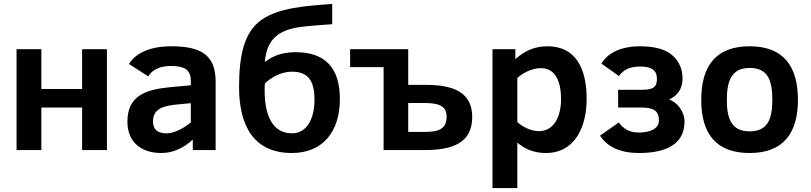

<svg xmlns="http://www.w3.org/2000/svg" viewBox="-20 -762 4117 975"><path d="M523 0V-512H397V-310H190V-512H64V0H190V-216H397V0Z M849 -527C750.1 -527 671.3 -497 635 -437L733 -374C752 -407.9 793.6 -427 847 -427C909.5 -427 949 -412.6 949 -352V-329L841 -319C716.1 -306.8 627 -273.5 627 -144C627 -43.5 693.7 15 799 15C855.7 15 909 -7.7 959 -53V0H1075V-348C1075 -486.2 995.6 -527 849 -527ZM757 -146C757 -211.8 813.7 -225.7 885 -232L949 -238V-140C927.7 -122.7 906 -109.2 884 -99.5C862 -89.8 843.3 -85 828 -85C783.8 -85 757 -100.5 757 -146Z M1462 15C1621 15 1706 -95.6 1706 -259C1706 -417.7 1631 -497 1481 -497C1418.3 -497 1366.3 -480.3 1325 -447C1334.8 -572.2 1404 -614.7 1525.5 -627.5C1566.5 -631.8 1613.7 -635.7 1667 -639V-742C1526.3 -731.6 1396 -722.2 1309 -662C1218.5 -599.4 1194 -477.7 1194 -320C1194 -119.6 1271.3 15 1462 15ZM1463 -85C1358.3 -85 1324 -186.3 1324 -300V-319L1325 -338C1356.6 -368.5 1406.9 -398 1463 -398C1549.5 -398 1577 -346 1577 -255C1577 -167.4 1543.2 -85 1463 -85Z M2378 -168C2378 -294 2281.6 -331 2143 -331H2053V-512H1758V-421H1928V0H2136C2278.5 0 2378 -36.2 2378 -168ZM2133 -92H2053V-239H2129C2198 -239 2248 -230.7 2248 -169C2248 -104.7 2204.2 -92 2133 -92Z M2760 -527C2686.5 -527 2639.2 -498.2 2597 -462V-512H2481V193H2607V-38C2647 -2.7 2695.3 15 2752 15C2794.7 15 2831.5 4 2862.5 -18C2925.2 -62.5 2959 -151.6 2959 -260C2959 -413.9 2903.9 -527 2760 -527ZM2717 -96C2673.1 -96 2630.9 -120.5 2607 -142V-366C2632.9 -389.7 2679.5 -416 2726 -416C2803.9 -416 2829 -343 2829 -258C2829 -174 2795.2 -96 2717 -96Z M3326 -150C3326 -104.5 3274.3 -89 3225 -89C3174 -89 3147.1 -108 3122 -140L3027 -73C3065.7 -14.3 3131.7 15 3225 15C3356.5 15 3456 -25.7 3456 -145C3456 -196.6 3418 -242.9 3378 -257C3417.7 -274.5 3446 -308.9 3446 -362C3446 -411.3 3428.7 -451.2 3394 -481.5C3359.3 -511.8 3304.7 -527 3230 -527C3139.2 -527 3068.7 -496.9 3034 -439L3123 -376C3145.8 -406.8 3176.4 -424 3230 -424C3281.8 -424 3316 -410.8 3316 -361C3316 -309.6 3283.5 -306 3228 -306H3119V-216H3233C3294.2 -216 3326 -204 3326 -150Z M3787 -527C3615.1 -527 3541 -426.9 3541 -255C3541 -75 3623 15 3787 15C3957.1 15 4032 -85.2 4032 -255C4032 -426.4 3958 -527 3787 -527ZM3787 -95C3695.6 -95 3671 -157.1 3671 -255C3671 -352.7 3695.7 -417 3787 -417C3879.1 -417 3902 -354.4 3902 -255C3902 -157 3877.9 -95 3787 -95Z"/></svg>

Font: Fog Sans
Style: Bold
Weight: 700
Foundry: Intel Corporation
Version: Version 1.00